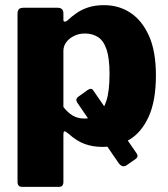

<svg xmlns="http://www.w3.org/2000/svg" viewBox="-20 -560 653 745"><path d="M506 57 473 80Q455 94 439 71L281 -160Q275 -169 276.5 -175Q278 -181 287 -187L319 -210Q335 -221 342 -209L510 35Q519 48 506 57ZM203 -530Q226 -530 226 -508V-483Q226 -476 231 -476Q236 -476 241 -480Q259 -497 279 -510.5Q299 -524 324.5 -532Q350 -540 384 -540Q441 -540 486 -510.5Q531 -481 558 -421Q585 -361 585 -268Q585 -169 557 -107.5Q529 -46 482 -18Q435 10 377 10Q340 10 308.5 -1.5Q277 -13 246 -41Q234 -51 230 -50.5Q226 -50 226 -36V146Q226 165 209 165H65Q48 165 48 145V-506Q48 -518 53 -524Q58 -530 73 -530H203ZM226 -145Q242 -124 261.5 -112Q281 -100 308 -100Q338 -100 359.5 -116Q381 -132 393 -169.5Q405 -207 405 -273Q405 -334 393.5 -368Q382 -402 360.5 -416Q339 -430 309 -430Q286 -430 267 -420.5Q248 -411 237 -396Q226 -381 226 -363V-145Z"/></svg>

Font: Libre Franklin ExtraBold
Style: Regular
Weight: 800
Designer: Pablo Impallari, Rodrigo Fuenzalida, Nhung Nguyen
Foundry: Impallari Type
Version: Version 3.000